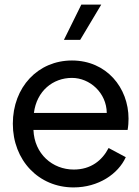

<svg xmlns="http://www.w3.org/2000/svg" viewBox="-20 -806 607 838"><path d="M422 -786C422 -786 330 -632 330 -632C330 -632 259 -632 259 -632C259 -632 335 -786 335 -786C335 -786 422 -786 422 -786ZM541 -288C541 -273 540 -256 537 -239C537 -239 126 -239 126 -239C130 -134 209 -66 302 -66C377 -66 426 -106 454 -160C454 -160 529 -120 529 -120C496 -47 410 12 301 12C149 12 36 -106 36 -266C36 -426 146 -542 294 -542C445 -542 541 -423 541 -288ZM128 -313C128 -313 446 -313 446 -313C445 -401 372 -466 294 -466C211 -466 140 -409 128 -313Z"/></svg>

Font: Preevio_Regular
Style: Regular
Weight: 500
Designer: Gumpita Rahayu
Foundry: Tokotype Studio
Version: ""